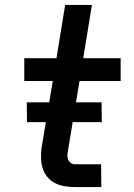

<svg xmlns="http://www.w3.org/2000/svg" viewBox="-20 -755 540 775"><path d="M389 0H282Q261 0 240 -3.5Q219 -7 201 -16.5Q183 -26 170.5 -41.5Q158 -57 152 -76.5Q146 -96 145.5 -117Q145 -138 148 -160L193 -428H78V-520H208L243 -735H351L316 -520H467V-428H301L254 -145Q252 -136 252 -127Q252 -118 255.5 -110Q259 -102 266 -97Q273 -92 282 -92H388ZM89 -262 88 -342H390L391 -262Z"/></svg>

Font: Iosevka Aile Semibold
Style: Italic
Weight: 600
Italic angle: -9°
Designer: Belleve Invis
Foundry: Belleve Invis
Version: Version 31.1.0; ttfautohint (v1.8.4)